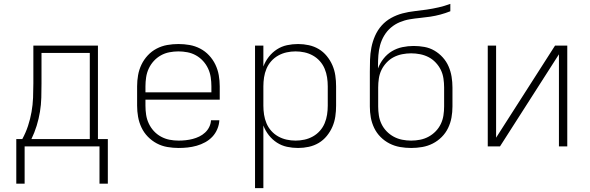

<svg xmlns="http://www.w3.org/2000/svg" viewBox="-20 -755 3040 990"><path d="M64 192V-38H95Q113 -71 124.5 -106Q136 -141 142.5 -177.5Q149 -214 150.5 -251Q152 -288 152 -325V-520H485V-38H536V192H493V0H107V192ZM142 -38H443V-482H194V-325Q194 -288 193 -251.5Q192 -215 186 -178.5Q180 -142 169 -106.5Q158 -71 142 -38Z M901 8Q872 8 843 3Q814 -2 788.5 -15.5Q763 -29 742.5 -50Q722 -71 709.5 -97.5Q697 -124 692 -152.5Q687 -181 687 -210V-310Q687 -339 692 -367.5Q697 -396 709.5 -422Q722 -448 742 -469.5Q762 -491 788 -504.5Q814 -518 842.5 -523Q871 -528 900 -528Q929 -528 957.5 -523Q986 -518 1012 -504.5Q1038 -491 1058 -469.5Q1078 -448 1090.5 -422Q1103 -396 1108 -367.5Q1113 -339 1113 -310V-241H730V-210Q730 -186 733.5 -163Q737 -140 747 -118.5Q757 -97 773 -79.5Q789 -62 810 -50.5Q831 -39 854 -34.5Q877 -30 901 -30Q919 -30 937.5 -32Q956 -34 973.5 -38.5Q991 -43 1007.5 -51Q1024 -59 1037.5 -71.5Q1051 -84 1059 -100.5Q1067 -117 1068 -135H1111Q1110 -112 1100.5 -89.5Q1091 -67 1075 -50Q1059 -33 1038 -21.5Q1017 -10 994 -3.5Q971 3 947.5 5.5Q924 8 901 8ZM730 -279H1070V-310Q1070 -333 1066.5 -356.5Q1063 -380 1053 -401.5Q1043 -423 1027 -440.5Q1011 -458 990.5 -469.5Q970 -481 946.5 -485.5Q923 -490 900 -490Q877 -490 853.5 -485.5Q830 -481 809.5 -469.5Q789 -458 773 -440.5Q757 -423 747 -401.5Q737 -380 733.5 -356.5Q730 -333 730 -310Z M1295 215V-520H1338V-412Q1348 -439 1366 -462Q1384 -485 1408 -500.5Q1432 -516 1460 -522Q1488 -528 1517 -528Q1545 -528 1572.5 -522Q1600 -516 1623.5 -502Q1647 -488 1665 -466Q1683 -444 1694 -418.5Q1705 -393 1709 -365.5Q1713 -338 1713 -310V-210Q1713 -182 1709 -154.5Q1705 -127 1694 -101.5Q1683 -76 1665 -54Q1647 -32 1623.5 -18Q1600 -4 1572.5 2Q1545 8 1517 8Q1488 8 1460 2Q1432 -4 1408 -19.5Q1384 -35 1366 -58Q1348 -81 1338 -108V215ZM1504 -30Q1527 -30 1550 -35Q1573 -40 1593.5 -51.5Q1614 -63 1629.5 -80.5Q1645 -98 1654 -119.5Q1663 -141 1666.5 -164Q1670 -187 1670 -210V-310Q1670 -333 1666.5 -356Q1663 -379 1654 -400.5Q1645 -422 1629.5 -439.5Q1614 -457 1593.5 -468.5Q1573 -480 1550 -485Q1527 -490 1504 -490Q1481 -490 1458 -485Q1435 -480 1414.5 -468.5Q1394 -457 1378.5 -439.5Q1363 -422 1354 -400.5Q1345 -379 1341.5 -356Q1338 -333 1338 -310V-210Q1338 -187 1341.5 -164Q1345 -141 1354 -119.5Q1363 -98 1378.5 -80.5Q1394 -63 1414.5 -51.5Q1435 -40 1458 -35Q1481 -30 1504 -30Z M2100 8Q2071 8 2042.5 3Q2014 -2 1988.5 -15Q1963 -28 1942.5 -48.5Q1922 -69 1909.5 -95Q1897 -121 1892 -149Q1887 -177 1887 -206V-385Q1887 -416 1888 -447.5Q1889 -479 1895 -510Q1901 -541 1914 -570.5Q1927 -600 1948 -623.5Q1969 -647 1997 -662.5Q2025 -678 2055.5 -686Q2086 -694 2117.5 -697.5Q2149 -701 2180 -705.5Q2211 -710 2241.5 -717Q2272 -724 2302 -735V-697Q2277 -687 2251 -680Q2225 -673 2198.5 -669Q2172 -665 2145.5 -662.5Q2119 -660 2092.5 -655.5Q2066 -651 2041 -640.5Q2016 -630 1995.5 -612.5Q1975 -595 1961 -571.5Q1947 -548 1940 -522.5Q1933 -497 1931 -470Q1929 -443 1929 -416V-402Q1939 -429 1957.5 -452.5Q1976 -476 2001 -491Q2026 -506 2055 -512Q2084 -518 2113 -518Q2141 -518 2168.5 -513Q2196 -508 2220 -494Q2244 -480 2263 -459Q2282 -438 2293 -412.5Q2304 -387 2308.5 -359.5Q2313 -332 2313 -304V-206Q2313 -177 2308 -149Q2303 -121 2290.5 -95Q2278 -69 2257.5 -48.5Q2237 -28 2211.5 -15Q2186 -2 2157.5 3Q2129 8 2100 8ZM2100 -30Q2123 -30 2146 -34.5Q2169 -39 2189.5 -50Q2210 -61 2226.5 -78Q2243 -95 2253 -116Q2263 -137 2266.5 -160Q2270 -183 2270 -206V-304Q2270 -327 2266.5 -350.5Q2263 -374 2253 -394.5Q2243 -415 2226.5 -432.5Q2210 -450 2189.5 -460.5Q2169 -471 2146 -475.5Q2123 -480 2100 -480Q2077 -480 2054 -475.5Q2031 -471 2010.5 -460.5Q1990 -450 1973.5 -432.5Q1957 -415 1947 -394.5Q1937 -374 1933.5 -350.5Q1930 -327 1930 -304V-206Q1930 -183 1933.5 -160Q1937 -137 1947 -116Q1957 -95 1973.5 -78Q1990 -61 2010.5 -50Q2031 -39 2054 -34.5Q2077 -30 2100 -30Z M2495 0V-520H2538V-45L2842 -520H2905V0H2862V-475L2558 0Z"/></svg>

Font: Iosevka Aile Extralight
Style: Regular
Weight: 200
Designer: Belleve Invis
Foundry: Belleve Invis
Version: Version 31.1.0; ttfautohint (v1.8.4)